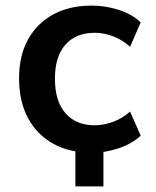

<svg xmlns="http://www.w3.org/2000/svg" viewBox="-20 -535 557 685"><path d="M249 130V-54H349V130ZM307 10Q229 10 170.5 -22Q112 -54 80 -113.6Q48 -173.3 48 -255.1Q48 -337 80.5 -395Q113 -453 170.9 -484Q228.7 -515 307 -515Q357 -515 404.5 -499.5Q452 -484 482 -455L444 -368Q417 -393 383.5 -405.5Q350 -418 318 -418Q251.3 -418 213.6 -375.9Q176 -333.9 176 -254.3Q176 -174 213.6 -131Q251.3 -88 318 -88Q349.2 -88 382.6 -100Q416 -112 444 -137L482 -51Q451 -22 403.5 -6Q356 10 307 10Z"/></svg>

Font: Mulish ExtraLight
Style: Regular
Weight: 200
Designer: Vernon Adams
Foundry: Vernon Adams
Version: Version 3.603